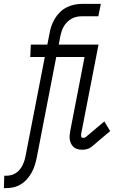

<svg xmlns="http://www.w3.org/2000/svg" viewBox="-61 -760 631 990"><path d="M-41 210 -39 146H-27Q-15 146 -2 142.5Q11 139 22 131.5Q33 124 41.5 113.5Q50 103 55.5 91.5Q61 80 65 67.5Q69 55 71 43L170 -466H95L98 -530H183L194 -585Q197 -605 203.5 -624.5Q210 -644 221 -662.5Q232 -681 247.5 -696.5Q263 -712 282.5 -722Q302 -732 322.5 -736Q343 -740 362 -740H459L446 -676H359Q346 -676 333 -673Q320 -670 308 -663.5Q296 -657 285.5 -646.5Q275 -636 268 -624Q261 -612 257 -599Q253 -586 250 -573L242 -530H372L369 -466H229L128 55Q124 74 118 93Q112 112 102 130Q92 148 78.5 163.5Q65 179 47 190Q29 201 9.5 205.5Q-10 210 -29 210ZM364 12Q352 12 341 9.5Q330 7 321.5 0.5Q313 -6 307.5 -15.5Q302 -25 299.5 -36.5Q297 -48 298 -60Q299 -72 301 -84L375 -466H290L293 -530H447L358 -72Q357 -68 357 -64.5Q357 -61 357.5 -57.5Q358 -54 360.5 -51.5Q363 -49 366 -49Q370 -49 374 -50Q378 -51 381 -53L477 -134L507 -84L411 -3Q401 5 388.5 8.5Q376 12 364 12Z"/></svg>

Font: Lode
Style: Italic
Weight: 400
Italic angle: -11°
Monospace: yes
Designer: Belleve Invis
Foundry: Belleve Invis
Version: Version 29.2.0; ttfautohint (v1.8.3)